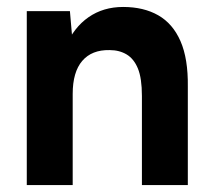

<svg xmlns="http://www.w3.org/2000/svg" viewBox="-20 -532 608 552"><path d="M57 0V-500H181L189 -408V0ZM388 0V-256H520V0ZM388 -256Q388 -307 376.5 -335Q365 -363 344 -375.5Q323 -388 295 -388Q244 -389 216.5 -357Q189 -325 189 -262H145Q145 -342 168.5 -397.5Q192 -453 234.5 -482.5Q277 -512 334 -512Q393 -512 435 -488Q477 -464 499 -413.5Q521 -363 520 -283V-256Z"/></svg>

Font: Figtree
Style: Bold
Weight: 700
Designer: Erik Kennedy
Foundry: Erik Kennedy
Version: Version 2.001;gftools[0.9.30]